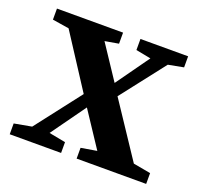

<svg xmlns="http://www.w3.org/2000/svg" viewBox="-91 -582 721 685"><g transform="rotate(20 269.0 -239.5)"><path d="M332 -437V-479H513V-437L455 -426L325 -259L462 -53L528 -41V0H264V-41L324 -51L236 -184L142 -53L205 -41V0H10V-41L76 -53L209 -225L78 -427L15 -437V-479H266V-437L214 -428L299 -300L389 -426Z"/></g></svg>

Font: Source Serif Pro SemiBold
Style: Regular
Weight: 600
Designer: Frank Grießhammer
Foundry: Adobe Systems Incorporated
Version: Version 3.001;hotconv 1.0.111;makeotfexe 2.5.65597